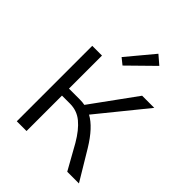

<svg xmlns="http://www.w3.org/2000/svg" viewBox="-251 -1048 1184 1184"><g transform="rotate(45 341.5 -456.0)"><path d="M486 -863 324 -704 283 -737 429 -912ZM532 -193 648 0H546L456 -161Q414 -233 368 -271Q322 -309 261 -309H191V0H106V-658H191V-370H285Q310 -370 329 -366L541 -658H647L392 -344Q463 -306 532 -193Z"/></g></svg>

Font: EauTest Medium
Style: Regular
Weight: 500
Designer: Christian Thalmann (Catharsis Fonts)
Version: Version 0.001;PS 000.001;hotconv 1.0.88;makeotf.lib2.5.64775